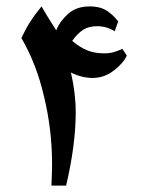

<svg xmlns="http://www.w3.org/2000/svg" viewBox="-20 -581 454 601"><path d="M377 -407Q366 -383 336 -360Q306 -337 270 -337Q236 -337 202 -354Q217 -290 217 -229Q217 -128 187 0H141Q143 -46 143 -66Q143 -175 118 -278Q95 -379 47 -462Q60 -490 74 -512Q88 -534 110 -561Q119 -544 156 -486Q167 -514 193 -537.5Q219 -561 261 -561Q292 -561 312.5 -548.5Q333 -536 350 -514L339 -483Q314 -499 284 -499Q258 -499 240 -487.5Q222 -476 206 -453Q231 -432 254 -423Q277 -414 306 -414Q323 -414 335 -417.5Q347 -421 363 -428Z"/></svg>

Font: Mirza SemiBold
Style: Regular
Weight: 600
Designer: Arabic design by Kourosh Beigpour, Latin design by Eduardo Tunni, engineering by Lasse Fister
Version: Version 1.0010g